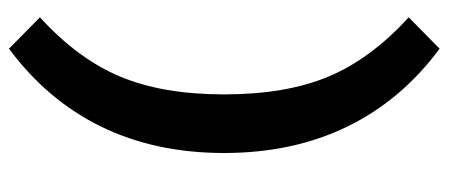

<svg xmlns="http://www.w3.org/2000/svg" viewBox="-298 -484 973 416"><g transform="rotate(-90 188.0 -275.5)"><path d="M359 -675Q269 -593 230.5 -501Q192 -409 192 -276Q192 -142 230.5 -50Q269 42 359 124L291 191Q179 108 122 -9.5Q65 -127 65 -276Q65 -425 122 -542Q179 -659 291 -742Z"/></g></svg>

Font: Work Sans SemiBold
Style: Regular
Weight: 600
Designer: Wei Huang
Foundry: Wei Huang
Version: Version 1.500